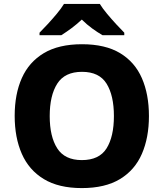

<svg xmlns="http://www.w3.org/2000/svg" viewBox="-20 -1044 836 981"><path d="M741 -451Q741 -341 705 -258Q669 -175 593 -129Q517 -83 398 -83Q280 -83 204 -129Q128 -175 91.5 -258Q55 -341 55 -452Q55 -563 91.5 -645Q128 -727 204 -772.5Q280 -818 399 -818Q518 -818 593.5 -772.5Q669 -727 705 -644.5Q741 -562 741 -451ZM234 -451Q234 -346 272.5 -286Q311 -226 398 -226Q487 -226 524.5 -286Q562 -346 562 -451Q562 -556 524.5 -616.5Q487 -677 399 -677Q311 -677 272.5 -616.5Q234 -556 234 -451ZM490 -1024Q504 -1001 527 -973.5Q550 -946 573.5 -920.5Q597 -895 615 -877V-864H504Q478 -879 450.5 -899Q423 -919 398 -944Q371 -919 345.5 -900Q320 -881 293 -864H182V-877Q201 -896 224.5 -921.5Q248 -947 270.5 -974Q293 -1001 307 -1024Z"/></svg>

Font: Noto Sans Telugu UI ExtraBold
Style: Regular
Weight: 800
Designer: Jelle Bosma - Monotype Design Team
Foundry: Monotype Imaging Inc.
Version: Version 2.005; ttfautohint (v1.8.4.7-5d5b)